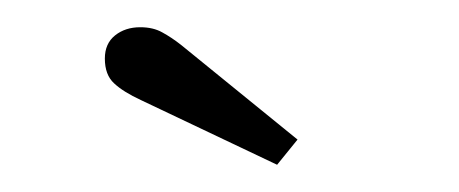

<svg xmlns="http://www.w3.org/2000/svg" viewBox="-20 -754 337 141"><path d="M183.5 -633 83.5 -680.5Q70.5 -686.5 63.8 -692.8Q57 -699 57 -711Q57 -722 64.5 -728Q72 -734 83 -734Q92.5 -734 99.2 -730.2Q106 -726.5 113 -721L198.5 -651.5Z"/></svg>

Font: Imbue Thin 10pt
Style: Regular
Weight: 400
Version: Version 1.102